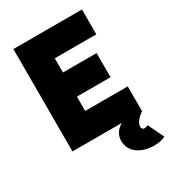

<svg xmlns="http://www.w3.org/2000/svg" viewBox="-216 -813 1018 1137"><g transform="rotate(-30 293.0 -244.0)"><path d="M60 -700H529V-530H245V-433H475V-268H245V-170H536V0H60ZM341 88Q341 60 357 36.5Q373 13 398 0H536Q510 17 495 37Q480 57 480 75Q480 83 485 89Q490 95 498 95Q511 95 523 88L575 196Q548 212 497 212Q430 212 385.5 179.5Q341 147 341 88Z"/></g></svg>

Font: Oak Sans Black
Style: Regular
Weight: 900
Designer: Erik Kennedy, Walven
Foundry: Erik Kennedy, Walven
Version: Version 1.000